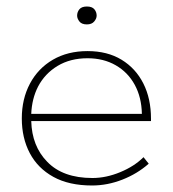

<svg xmlns="http://www.w3.org/2000/svg" viewBox="-20 -560 531 590"><path d="M263 10Q192 10 144 -16.5Q96 -43 71.5 -89.5Q47 -136 47 -196Q47 -256 72 -303Q97 -350 142.5 -376.5Q188 -403 249 -403Q310 -403 353.5 -376.5Q397 -350 420.5 -303.5Q444 -257 444 -195V-188H76Q78 -111 125 -63Q173 -13 264 -13Q306 -13 349.5 -31Q393 -49 421 -77L437 -57Q402 -26 356 -8Q310 10 263 10ZM76 -210H416Q415 -261 394 -299.5Q373 -338 335.5 -359.5Q298 -381 249 -381Q196 -381 157 -357.5Q118 -334 97 -294Q78 -257 76 -210ZM247 -485Q231 -485 224 -494Q217 -503 217 -512Q217 -523 224 -531.5Q231 -540 247 -540Q263 -540 270 -531.5Q277 -523 277 -512Q277 -503 269.5 -494Q262 -485 247 -485Z"/></svg>

Font: Rokkitt SemiBold Thin
Style: Regular
Weight: 250
Version: Version 3.103